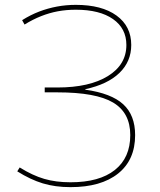

<svg xmlns="http://www.w3.org/2000/svg" viewBox="-20 -760 660 790"><path d="M270 10Q207 10 156 -5.5Q105 -21 51 -55L61 -71Q114 -38 162 -24Q210 -10 270 -10Q389 -10 452.5 -60.5Q516 -111 516 -204Q516 -296 445.5 -338Q375 -380 216 -380H164V-400H216Q348 -400 424 -447Q500 -494 500 -575Q500 -643 445 -681.5Q390 -720 292 -720Q253 -720 218 -713.5Q183 -707 149 -693.5Q115 -680 81 -659L71 -677Q106 -699 141.5 -712.5Q177 -726 214.5 -733Q252 -740 292 -740Q399 -740 459.5 -696Q520 -652 520 -575Q520 -507 471.5 -460Q423 -413 331 -393V-391Q438 -376 487 -331Q536 -286 536 -204Q536 -102 466 -46Q396 10 270 10Z"/></svg>

Font: M PLUS 2 Thin Thin
Style: Regular
Weight: 250
Version: Version 1.001